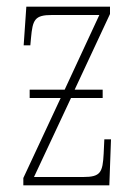

<svg xmlns="http://www.w3.org/2000/svg" viewBox="-20 -556 415 576"><path d="M50 0H308L313 -138H293L291 -95C288 -39 282 -25 230 -25H82L193 -262H288V-287H204L310 -514V-536H59L51 -420H71L73 -442C78 -497 84 -511 136 -511H278L174 -287H69V-262H162L50 -22Z"/></svg>

Font: Noto Serif ExtraCondensed Thin
Style: Regular
Weight: 100
Width: 2
Designer: Monotype Design Team
Foundry: Monotype Imaging Inc.
Version: Version 2.013